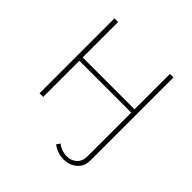

<svg xmlns="http://www.w3.org/2000/svg" viewBox="-226 -886 1269 1269"><g transform="rotate(45 409.0 -251.5)"><path d="M465 137Q507 168 553 168Q595 168 623 142Q651 116 651 68V-338H166V0H132V-700H166V-369H651V-700H684V73Q684 132 646 164.5Q608 197 554 197Q495 197 448 161Z"/></g></svg>

Font: Montserrat Alternates ExLight
Style: Regular
Weight: 275
Designer: Julieta Ulanovsky
Foundry: Julieta Ulanovsky
Version: Version 7.200